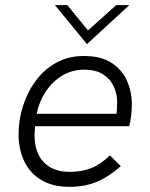

<svg xmlns="http://www.w3.org/2000/svg" viewBox="-20 -717 581 744"><path d="M249 7Q184 7 140 -19.5Q96 -46 74 -92Q52 -138 52 -197Q52 -252 69 -306Q86 -360 118.5 -404Q151 -448 198 -474Q245 -500 305 -500Q372 -500 413 -473Q454 -446 472.5 -403Q491 -360 491 -310Q491 -291 488 -267.5Q485 -244 481 -228H116Q115 -218 114.5 -210Q114 -202 114 -193Q114 -125 150 -88Q186 -51 250 -51Q297 -51 333.5 -65.5Q370 -80 406 -115L448 -73Q400 -31 354 -12Q308 7 249 7ZM429 -263Q432 -279 433 -292Q434 -305 434 -321Q434 -352 421.5 -380.5Q409 -409 381 -428Q353 -447 306 -447Q259 -447 221 -424Q183 -401 157.5 -362.5Q132 -324 122 -276H449ZM317 -546 193 -697H241L321 -599L430 -697H481Z"/></svg>

Font: Hanken Grotesk Light
Style: Italic
Weight: 300
Italic angle: -8°
Designer: Alfredo Marco Pradil
Foundry: Hanken Design Co.
Version: Version 3.013